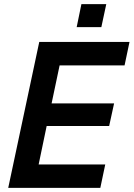

<svg xmlns="http://www.w3.org/2000/svg" viewBox="-20 -914 650 934"><path d="M20 0 171 -710H610L586 -596H270L231 -411H535L511 -301H207L168 -114H492L468 0ZM353 -782 376 -894H497L473 -782Z"/></svg>

Font: Geist Mono SemiBold
Style: Italic
Weight: 600
Italic angle: -12°
Monospace: yes
Designer: Basement.studio, Andrés Briganti, Mateo Zaragoza
Foundry: Basement.studio, Vercel, Andrés Briganti, Guido Ferreyra, Mateo Zaragoza
Version: Version 1.500; ttfautohint (v1.8.4.7-5d5b)